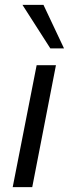

<svg xmlns="http://www.w3.org/2000/svg" viewBox="-20 -766 282 786"><path d="M32 0 130 -499H209L112 0ZM186 -568 72 -746H158L242 -568Z"/></svg>

Font: REM Light
Style: Italic
Weight: 300
Italic angle: -11°
Designer: Octavio Pardo
Foundry: Ashler Design
Version: Version 1.005;gftools[0.9.28]